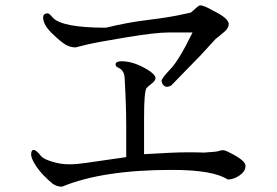

<svg xmlns="http://www.w3.org/2000/svg" viewBox="-20 -729 1040 721"><path d="M142 -664Q142 -678 159 -679Q165 -679 178 -663Q213 -625 377 -625H378Q459 -645 538.5 -654.5Q618 -664 675 -677L697 -682Q726 -709 731 -709Q746 -709 780 -689Q838 -661 839 -639Q839 -624 823 -610Q791 -583 790 -583L733 -521L623 -408Q614 -403 606.5 -403Q599 -403 593 -410Q587 -417 587 -426Q587 -435 620 -469.5Q653 -504 703 -607H612Q564 -607 455.5 -589Q347 -571 308 -562L264 -551Q244 -551 226 -561.5Q208 -572 175 -604Q142 -636 142 -664ZM521 -150Q635 -157 681 -157Q727 -157 746 -156Q795 -159 802 -162Q809 -165 817.5 -165Q826 -165 846 -154Q902 -126 902 -106Q902 -86 880 -70.5Q858 -55 836 -55H835Q780 -91 626 -91Q365 -91 213 -28Q193 -28 178 -39Q140 -70 118.5 -101Q97 -132 97 -149Q97 -166 106.5 -166Q116 -166 135 -142Q145 -131 177 -121.5Q209 -112 238.5 -112Q268 -112 301 -117L454 -139V-254Q454 -334 448 -437Q446 -466 424 -475Q414 -479 414 -487Q414 -499 437 -499Q481 -499 533 -468Q563 -450 564 -436Q564 -426 549.5 -415Q535 -404 530 -398Q521 -384 521 -286Q521 -276 521 -265Z"/></svg>

Font: Sawarabi Mincho
Style: Regular
Weight: 400
Version: Version 1.00